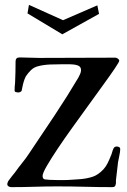

<svg xmlns="http://www.w3.org/2000/svg" viewBox="-20 -771 520 789"><path d="M474 -158Q474 -148 470.5 -132Q467 -116 465 -104Q463 -87 461 -69.5Q459 -52 457 -35Q456 -30 456.5 -23.5Q457 -17 455 -12Q454 -2 441 -2Q385 -2 328.5 -3.5Q272 -5 216 -5Q169 -5 121 -3.5Q73 -2 26 -2Q21 -2 15.5 -5Q10 -8 10 -14Q10 -18 11.5 -21Q13 -24 14 -27Q20 -36 27.5 -45Q35 -54 42 -63Q56 -83 71.5 -102Q87 -121 100 -141Q152 -218 204.5 -297Q257 -376 302 -452Q306 -460 309.5 -467.5Q313 -475 313 -483Q313 -498 298.5 -502.5Q284 -507 266.5 -507Q249 -507 239 -507Q214 -507 187 -506Q160 -505 137 -499Q120 -495 107.5 -483Q95 -471 86 -457Q81 -447 77.5 -435.5Q74 -424 72 -413Q71 -410 70.5 -405.5Q70 -401 69 -398Q64 -391 54 -391Q51 -391 45.5 -392.5Q40 -394 40 -399Q40 -407 40.5 -415Q41 -423 42 -431Q43 -453 43.5 -475Q44 -497 44 -519Q44 -535 61 -535Q81 -535 101 -534Q121 -533 141 -533Q218 -533 297.5 -533.5Q377 -534 454 -534Q459 -534 464.5 -530Q470 -526 470 -521Q470 -517 453 -491.5Q436 -466 408 -427.5Q380 -389 346.5 -342.5Q313 -296 279 -249Q245 -202 217 -160Q189 -118 172 -88.5Q155 -59 155 -48Q155 -37 163 -34Q167 -33 183.5 -32Q200 -31 217.5 -31Q235 -31 240 -31Q258 -31 276.5 -32.5Q295 -34 313 -35Q342 -38 363 -45.5Q384 -53 405 -75Q415 -86 422 -100Q429 -114 434 -127Q438 -135 440.5 -144.5Q443 -154 447 -162Q451 -169 460 -169Q465 -169 469.5 -166.5Q474 -164 474 -158ZM387 -714 236 -630 93 -716 99 -751 239 -688 380 -749Z"/></svg>

Font: Kaisei Tokumin Medium
Style: Regular
Weight: 500
Designer: Font-Kai, 金井和夫
Foundry: KAZUO KANAI
Version: Version 5.003